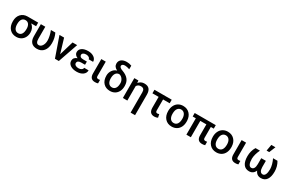

<svg xmlns="http://www.w3.org/2000/svg" viewBox="200 -2498 6646 4424"><g transform="rotate(30 3523.5 -285.5)"><path d="M561.5 -432.6H431.2Q522 -361.3 522 -238.8Q522 -169.4 492.2 -111.8Q462.4 -54.2 408.2 -22.2Q354 9.8 283.2 9.8Q172.9 9.8 106.4 -63.5Q40 -136.7 40 -263.2V-269Q40 -385.3 105.5 -456.3Q170.9 -527.3 279.8 -528.3H561.5ZM158.7 -258.8Q158.7 -176.3 191.2 -130.6Q223.6 -85 283.2 -85Q340.3 -85 371.8 -130.9Q403.3 -176.8 403.3 -269Q403.3 -345.2 371.3 -388.9Q339.4 -432.6 282.2 -432.6Q224.6 -432.6 191.7 -389.6Q158.7 -346.7 158.7 -258.8Z M751 -528.3V-210.9Q751 -84.5 829.6 -84.5Q884.8 -84.5 920.2 -141.4Q955.6 -198.2 955.6 -276.4Q954.1 -389.2 900.4 -528.3H1018.1Q1074.2 -416 1074.2 -276.4Q1074.2 -145.5 1010.7 -67.6Q947.3 10.3 834.5 10.3Q735.4 10.3 684.3 -44.9Q633.3 -100.1 632.8 -205.6V-528.3Z M1127.9 0ZM1364.3 -150.4 1476.1 -528.3H1598.6L1415.5 0H1312.5L1127.9 -528.3H1251Z M1658.7 -149.4Q1658.7 -194.3 1684.3 -225.3Q1710 -256.3 1757.8 -272Q1715.3 -289.6 1691.7 -319.1Q1668 -348.6 1668 -383.8Q1668 -457 1728.5 -497.3Q1789.1 -537.6 1891.6 -537.6Q1984.9 -537.6 2047.1 -493.4Q2109.4 -449.2 2109.4 -378.4H1991.2Q1991.2 -407.7 1961.4 -427Q1931.6 -446.3 1888.2 -446.3Q1842.3 -446.3 1814.5 -427.5Q1786.6 -408.7 1786.6 -377.9Q1786.6 -348.6 1810.1 -330.3Q1833.5 -312 1884.8 -312H1981.9V-227.5H1879.9Q1777.3 -226.1 1777.3 -154.3Q1777.3 -123.5 1807.9 -102.3Q1838.4 -81.1 1888.2 -81.1Q1936 -81.1 1967.8 -102.8Q1999.5 -124.5 1999.5 -156.7H2117.7Q2117.7 -81.1 2054.2 -35.6Q1990.7 9.8 1891.6 9.8Q1787.6 9.8 1723.1 -33.7Q1658.7 -77.1 1658.7 -149.4Z M2359.9 -528.3V-148.4Q2359.9 -118.7 2372.1 -105.5Q2384.3 -92.3 2414.6 -92.3Q2435.1 -92.3 2456.1 -97.2V-5.4Q2419.9 5.9 2377.9 5.9Q2241.2 5.9 2241.2 -145V-528.3Z M2593.3 -614.3Q2593.3 -685.1 2645 -725.3Q2696.8 -765.6 2786.1 -765.6Q2821.8 -765.6 2849.4 -760.3Q2877 -754.9 2915.5 -741.7V-646.5Q2841.8 -672.4 2790.5 -672.4Q2752.4 -672.4 2730.5 -657.5Q2708.5 -642.6 2708.5 -617.2Q2708.5 -571.8 2800.3 -539.6Q2909.7 -501 2963.9 -433.1Q3018.1 -365.2 3019 -265.6V-252Q3019 -176.3 2989.3 -116.2Q2959.5 -56.2 2904.5 -23.2Q2849.6 9.8 2776.9 9.8Q2666.5 9.8 2599.6 -61.3Q2532.7 -132.3 2532.7 -258.8Q2532.7 -339.4 2577.6 -401.6Q2622.6 -463.9 2689.5 -480.5L2688.5 -482.9Q2644 -502.4 2618.7 -535.9Q2593.3 -569.3 2593.3 -614.3ZM2650.9 -255.4Q2650.9 -176.3 2684.3 -130.4Q2717.8 -84.5 2776.9 -84.5Q2835 -84.5 2867.9 -130.4Q2900.9 -176.3 2900.9 -265.1Q2900.9 -323.7 2865.5 -373.3Q2830.1 -422.9 2776.9 -434.1Q2717.8 -434.1 2684.3 -387.7Q2650.9 -341.3 2650.9 -255.4Z M3228 -528.3 3233.9 -464.4Q3292 -538.1 3386.2 -538.1Q3475.1 -538.1 3517.3 -490.2Q3559.6 -442.4 3561 -346.2V202.6H3442.4V-337.9Q3442.4 -391.6 3419.4 -417.2Q3396.5 -442.9 3345.7 -442.9Q3272.5 -442.9 3238.3 -383.3V0H3119.6V-528.3Z M4114.7 -434.1H3939V-145Q3939 -116.2 3949.5 -101.8Q3960 -87.4 3984.9 -87.4Q4003.9 -87.4 4030.8 -98.1L4049.3 -11.7Q4010.3 9.8 3957.5 9.8Q3822.8 9.8 3820.3 -143.1V-434.1H3655.3V-528.3H4114.7Z M4173.3 0ZM4173.3 -269Q4173.3 -346.7 4204.1 -408.9Q4234.9 -471.2 4290.5 -504.6Q4346.2 -538.1 4418.5 -538.1Q4525.4 -538.1 4592 -469.2Q4658.7 -400.4 4664.1 -286.6L4664.6 -258.8Q4664.6 -180.7 4634.5 -119.1Q4604.5 -57.6 4548.6 -23.9Q4492.7 9.8 4419.4 9.8Q4307.6 9.8 4240.5 -64.7Q4173.3 -139.2 4173.3 -263.2ZM4292 -258.8Q4292 -177.2 4325.7 -131.1Q4359.4 -85 4419.4 -85Q4479.5 -85 4512.9 -131.8Q4546.4 -178.7 4546.4 -269Q4546.4 -349.1 4512 -396Q4477.5 -442.9 4418.5 -442.9Q4360.4 -442.9 4326.2 -396.7Q4292 -350.6 4292 -258.8Z M5286.6 -435.5H5209V-149.4Q5209 -119.1 5220.9 -105.7Q5232.9 -92.3 5263.7 -92.3Q5282.2 -92.3 5305.2 -97.2V-5.4Q5269 5.9 5227.1 5.9Q5090.3 5.9 5090.3 -145V-435.5H4928.2V0H4809.6V-435.5H4726.1V-528.3H5286.6Z M5361.3 0ZM5361.3 -269Q5361.3 -346.7 5392.1 -408.9Q5422.9 -471.2 5478.5 -504.6Q5534.2 -538.1 5606.4 -538.1Q5713.4 -538.1 5780 -469.2Q5846.7 -400.4 5852.1 -286.6L5852.5 -258.8Q5852.5 -180.7 5822.5 -119.1Q5792.5 -57.6 5736.6 -23.9Q5680.7 9.8 5607.4 9.8Q5495.6 9.8 5428.5 -64.7Q5361.3 -139.2 5361.3 -263.2ZM5480 -258.8Q5480 -177.2 5513.7 -131.1Q5547.4 -85 5607.4 -85Q5667.5 -85 5700.9 -131.8Q5734.4 -178.7 5734.4 -269Q5734.4 -349.1 5700 -396Q5665.5 -442.9 5606.4 -442.9Q5548.3 -442.9 5514.2 -396.7Q5480 -350.6 5480 -258.8Z M6093.3 -528.3V-148.4Q6093.3 -118.7 6105.5 -105.5Q6117.7 -92.3 6147.9 -92.3Q6168.5 -92.3 6189.5 -97.2V-5.4Q6153.3 5.9 6111.3 5.9Q5974.6 5.9 5974.6 -145V-528.3Z M6274.9 0ZM6461.9 -528.3Q6396.5 -392.1 6393.1 -276.4Q6393.1 -184.1 6416.7 -134.5Q6440.4 -85 6483.4 -85Q6527.8 -85 6551.3 -123.3Q6574.7 -161.6 6574.7 -233.9V-393.1H6697.3V-228.5Q6698.2 -159.2 6721.4 -122.1Q6744.6 -85 6788.6 -85Q6831.5 -85 6855.2 -134.5Q6878.9 -184.1 6878.9 -276.4Q6875.5 -393.1 6810.5 -528.3H6928.2Q6997.1 -415 6997.1 -276.4Q6997.1 -137.7 6945.1 -64Q6893.1 9.8 6793.9 9.8Q6680.7 9.8 6635.7 -98.6Q6590.8 9.8 6478.5 9.8Q6379.4 9.8 6327.1 -64Q6274.9 -137.7 6274.9 -276.4Q6274.9 -415 6343.8 -528.3ZM6623 -774.4H6731.9L6663.6 -606.4H6593.3Z"/></g></svg>

Font: Roboto Medium
Style: Regular
Weight: 500
Designer: Google
Version: Version 2.134; 2016; ttfautohint (v1.6)